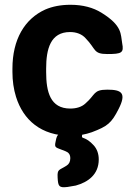

<svg xmlns="http://www.w3.org/2000/svg" viewBox="-20 -558 561 803"><path d="M173 -257V-271C173 -353 191 -424 273 -424C300 -424 323 -415 338 -398C383 -352 369 -332 429 -332C489 -332 499 -337 491 -377C484 -415 493 -450 404 -505C370 -526 327 -538 275 -538C234 -538 199 -531 169 -518C83 -479 32 -393 32 -271V-257C32 -220 37 -185 47 -153C77 -57 151 10 276 10C309 10 338 4 364 -5C430 -30 446 -43 476 -102C510 -169 489 -183 429 -183C369 -183 381 -163 337 -125C322 -111 300 -104 274 -104C190 -104 173 -174 173 -257ZM274 104C274 119 268 129 258 135C227 155 219 148 221 185C223 222 227 228 262 224C275 222 286 220 297 218C348 204 393 172 393 109C393 84 385 65 373 51C337 11 320 24 323 11C325 -2 320 -3 273 -3C225 -3 219 0 213 32C206 63 212 57 253 74C266 79 274 87 274 104Z"/></svg>

Font: Asimov Print
Style: A
Weight: 500
Designer: Google
Version: Version 2.000980: 2014